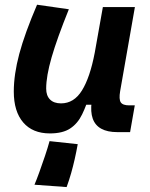

<svg xmlns="http://www.w3.org/2000/svg" viewBox="-20 -547 626 802"><path d="M258.3 234.4 124 224.6Q132.8 204.1 144.5 171.6Q156.2 139.2 168 104.2Q179.7 69.3 187 42.5L304.7 55.2Q298.8 87.9 292 117.9Q285.2 147.9 277.1 176.5Q269 205.1 258.3 234.4ZM188.5 10.3Q116.2 10.3 76.9 -35.6Q37.6 -81.5 37.6 -164.6Q37.6 -235.8 60.5 -321.8Q83.5 -407.7 134.8 -527.3L267.6 -508.3Q218.3 -386.2 195.6 -307.6Q172.9 -229 172.9 -176.8Q172.9 -147.5 189 -131.3Q205.1 -115.2 234.9 -115.2Q289.1 -115.2 322.5 -169.4Q356 -223.6 375.5 -325.7L370.6 -109.4H338.4L357.4 -160.6Q341.8 -107.9 323.2 -69.6Q304.7 -31.2 273.4 -10.5Q242.2 10.3 188.5 10.3ZM470.2 4.9Q428.7 4.9 403.1 -9.3Q377.4 -23.4 367.4 -51.5Q357.4 -79.6 362.8 -122.1L359.4 -234.9L409.7 -517.6H543.5L481.9 -166.5Q476.1 -132.3 484.4 -119.6Q492.7 -106.9 519.5 -106.9H543L523.4 4.9Z"/></svg>

Font: Cascadia Mono NF
Style: Italic
Weight: 400
Italic angle: -10°
Monospace: yes
Designer: Aaron Bell
Foundry: Saja Typeworks
Version: Version 2404.023